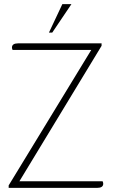

<svg xmlns="http://www.w3.org/2000/svg" viewBox="-20 -910 546 930"><path d="M22 -12 422 -668H41Q38 -674 38 -680Q38 -690 45.5 -695Q53 -700 67 -700H472V-688L74 -32H477Q480 -26 480 -20Q480 -10 472.5 -5Q465 0 451 0H22ZM282 -890H326L233 -752H217Z"/></svg>

Font: Thasadith
Style: Regular
Weight: 400
Designer: Cadson Demak Co.,Ltd.
Foundry: Cadson Demak Co.,Ltd.
Version: Version 1.000; ttfautohint (v1.6)